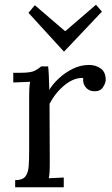

<svg xmlns="http://www.w3.org/2000/svg" viewBox="-20 -790 473 810"><path d="M44 -30Q75 -30 87 -45.5Q99 -61 101 -88.5Q103 -116 103 -152V-380Q103 -396 103.5 -412Q104 -428 107 -445Q89 -444 71.5 -443.5Q54 -443 36 -442V-483H67Q110 -483 126.5 -491.5Q143 -500 154 -510H183Q185 -494 186 -470.5Q187 -447 188 -411Q203 -436 229 -460Q255 -484 287.5 -500Q320 -516 356 -516Q384 -516 405 -501Q426 -486 426 -453Q426 -440 414.5 -422Q403 -404 376 -405Q354 -406 341 -422.5Q328 -439 331 -461Q293 -463 254 -432Q215 -401 189 -352L190 -106Q190 -86 189.5 -70.5Q189 -55 186 -38Q202 -39 217.5 -39.5Q233 -40 249 -41V0H44ZM249 -573 100 -736 127 -768 254 -659H256L385 -770L410 -741L251 -573Z"/></svg>

Font: Lora
Style: Regular
Weight: 400
Designer: Olga Karpushina, Alexei Vanyashin (Cyrillic)
Foundry: Cyreal
Version: Version 3.005; ttfautohint (v1.8.4.7-5d5b)